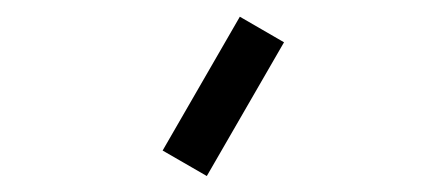

<svg xmlns="http://www.w3.org/2000/svg" viewBox="-20 -213 540 232"><path d="M269.8 -192.8 176.5 -31.1 229.9 -0.3 323.2 -161.9Z"/></svg>

Font: Amy Mono
Style: Regular
Weight: 400
Monospace: yes
Version: Version 001.000